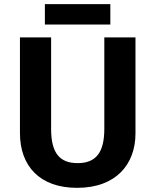

<svg xmlns="http://www.w3.org/2000/svg" viewBox="-20 -894 747 924"><path d="M511 -874H196V-776H511ZM632 -714H482V-274C482 -163 444 -109 354 -109C269 -109 226 -155 226 -273V-714H76V-254C76 -95 171 10 351 10C539 10 632 -104 632 -252Z"/></svg>

Font: Noto Sans Display
Style: Bold
Weight: 700
Designer: Monotype Design Team
Foundry: Monotype Imaging Inc.
Version: Version 1.900